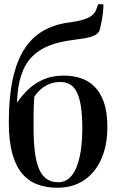

<svg xmlns="http://www.w3.org/2000/svg" viewBox="-20 -872 547 904"><path d="M249.5 12Q198 12 155.8 -3.8Q113.5 -19.5 83.5 -55.5Q53.5 -91.5 37.5 -150.5Q21.5 -209.5 21.5 -297Q21.5 -412.5 39.5 -497Q57.5 -581.5 93 -638.2Q128.5 -695 182.2 -726.2Q236 -757.5 307.5 -766.5Q367 -774.5 396.8 -789Q426.5 -803.5 435 -832.5L442 -852H467Q467 -832.5 464.5 -811.2Q462 -790 458 -769Q454 -748 449 -728.5Q441.5 -713 423.8 -704.8Q406 -696.5 381 -692.2Q356 -688 325.5 -684Q262.5 -676.5 213.8 -658Q165 -639.5 131.5 -605.8Q98 -572 80.2 -518.8Q62.5 -465.5 60 -388.5Q84.5 -424.5 115.8 -453.5Q147 -482.5 187.8 -499.2Q228.5 -516 280.5 -516Q321.5 -516 358.5 -504.5Q395.5 -493 424 -465.2Q452.5 -437.5 469 -390.8Q485.5 -344 485.5 -273.5Q485.5 -188 457.2 -123.8Q429 -59.5 376.2 -23.8Q323.5 12 249.5 12ZM254 -14Q292 -14 317 -44.5Q342 -75 354.8 -132.2Q367.5 -189.5 367.5 -268.5Q367.5 -333.5 360.2 -376Q353 -418.5 339.5 -442.5Q326 -466.5 306.5 -476.2Q287 -486 263 -486Q235.5 -486 212.2 -476.2Q189 -466.5 171.2 -450.8Q153.5 -435 141.5 -416.5Q140 -391.5 139 -370.8Q138 -350 138 -327.2Q138 -304.5 138 -273Q138 -210.5 143.5 -162.2Q149 -114 162 -81Q175 -48 197.5 -31Q220 -14 254 -14Z"/></svg>

Font: Merriweather 144pt Medium
Style: Regular
Weight: 500
Version: Version 2.100